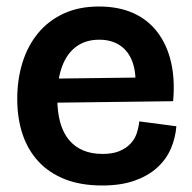

<svg xmlns="http://www.w3.org/2000/svg" viewBox="-20 -556 590 590"><path d="M294 14Q228 14 179 -5.5Q130 -25 97.5 -60.5Q65 -96 49 -144.5Q33 -193 33 -252Q33 -312 49 -363.5Q65 -415 96.5 -453.5Q128 -492 175 -514Q222 -536 284 -536Q344 -536 389 -516Q434 -496 463.5 -457.5Q493 -419 505.5 -365.5Q518 -312 512 -245L113 -240V-314L426 -318L395 -276Q400 -328 388 -363Q376 -398 349.5 -416Q323 -434 285 -434Q243 -434 214 -412.5Q185 -391 170.5 -351Q156 -311 156 -256Q156 -169 192 -126Q228 -83 295 -83Q326 -83 346.5 -91.5Q367 -100 380.5 -114Q394 -128 400 -146Q406 -164 408 -183L522 -168Q519 -131 504.5 -98Q490 -65 462 -40Q434 -15 392.5 -0.5Q351 14 294 14Z"/></svg>

Font: Bricolage Grotesque 60pt SemiBold
Style: Regular
Weight: 600
Version: Version 1.001;gftools[0.9.33.dev8+g029e19f]